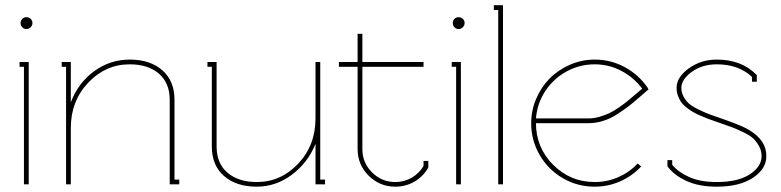

<svg xmlns="http://www.w3.org/2000/svg" viewBox="-20 -699 2960 728"><path d="M70.8 -445.8H54.2V-463.9H88.9V0H70.8ZM64.5 -595.7Q58.1 -602.5 58.1 -611.8Q58.1 -621.1 64.5 -627.4Q70.8 -633.8 80.1 -633.8Q89.4 -633.8 96.2 -627.4Q103 -621.1 103 -611.8Q103 -602.5 96.2 -595.7Q89.4 -588.9 80.1 -588.9Q70.8 -588.9 64.5 -595.7Z M471.7 -473.1Q549.3 -473.1 595.5 -432.6Q641.6 -392.1 641.6 -320.8V-18.1H659.7V0H623.5V-320.8Q623.5 -384.3 582.5 -419.7Q541.5 -455.1 471.7 -455.1Q380.4 -455.1 314.5 -385.5Q248.5 -315.9 248.5 -213.9V0H230.5V-445.8H213.9V-463.9H248.5V-311Q276.4 -384.8 336.9 -429Q397.5 -473.1 471.7 -473.1Z M953.6 8.8Q876 8.8 829.6 -31.5Q783.2 -71.8 783.2 -143.1V-445.8H766.6V-463.9H801.3V-143.1Q801.3 -79.6 842.5 -44.2Q883.8 -8.8 953.6 -8.8Q1044.9 -8.8 1110.6 -78.4Q1176.3 -147.9 1176.3 -250V-463.9H1194.3V-18.1H1212.4V0H1176.3V-153.8Q1147.9 -82.5 1087.2 -36.9Q1026.4 8.8 953.6 8.8Z M1354 -133.8Q1354 -82 1390.6 -45.4Q1427.2 -8.8 1479 -8.8Q1512.7 -8.8 1541 -25.1Q1569.3 -41.5 1585.9 -69.8V-88.9H1604V-64L1603 -62Q1584 -29.3 1551.3 -10.3Q1518.6 8.8 1479 8.8Q1419.4 8.8 1377.7 -33Q1335.9 -74.7 1335.9 -133.8V-445.8H1265.1V-463.9H1335.9V-570.8H1354V-463.9H1585.9V-445.8H1354Z M1709.5 -445.8H1692.9V-463.9H1727.5V0H1709.5ZM1703.1 -595.7Q1696.8 -602.5 1696.8 -611.8Q1696.8 -621.1 1703.1 -627.4Q1709.5 -633.8 1718.8 -633.8Q1728 -633.8 1734.9 -627.4Q1741.7 -621.1 1741.7 -611.8Q1741.7 -602.5 1734.9 -595.7Q1728 -588.9 1718.8 -588.9Q1709.5 -588.9 1703.1 -595.7Z M1852.5 -679.2H1887.2V0H1869.1V-661.1H1852.5Z M1994.1 -231.9Q1994.1 -280.8 2013.4 -325.4Q2032.7 -370.1 2064.9 -402.3Q2097.2 -434.6 2141.8 -453.9Q2186.5 -473.1 2234.9 -473.1Q2295.9 -473.1 2348.6 -444.6Q2401.4 -416 2435.1 -367.2L2439 -359.9L2433.1 -355Q2426.3 -349.6 2403.1 -329.1Q2379.9 -308.6 2362.5 -295.4Q2345.2 -282.2 2319.6 -265.6Q2293.9 -249 2266.6 -240.5Q2239.3 -231.9 2211.9 -231.9H2012.2Q2012.2 -139.6 2077.4 -74.2Q2142.6 -8.8 2234.9 -8.8Q2282.2 -8.8 2324.5 -27.3Q2366.7 -45.9 2397.9 -79.1L2411.1 -67.9Q2377.4 -31.7 2331.8 -11.5Q2286.1 8.8 2234.9 8.8Q2169.4 8.8 2114 -23.4Q2058.6 -55.7 2026.4 -111.1Q1994.1 -166.5 1994.1 -231.9ZM2012.2 -250H2211.9Q2231.9 -250 2252.9 -256.1Q2273.9 -262.2 2290 -269.8Q2306.2 -277.3 2326.9 -291.7Q2347.7 -306.2 2358.6 -315.2Q2369.6 -324.2 2389.2 -341.1Q2408.7 -357.9 2415 -362.8Q2383.3 -405.3 2336.2 -430.2Q2289.1 -455.1 2234.9 -455.1Q2177.7 -455.1 2128.2 -428Q2078.6 -400.9 2047.6 -353.8Q2016.6 -306.6 2012.2 -250Z M2697.8 -473.1Q2790.5 -473.1 2846.7 -417L2849.6 -414.1V-389.2H2831.5V-407.2Q2780.8 -455.1 2697.8 -455.1Q2642.1 -455.1 2602.8 -426.3Q2563.5 -397.5 2563.5 -366.2Q2563.5 -348.6 2571.3 -333.7Q2579.1 -318.8 2589.8 -308.6Q2600.6 -298.3 2620.4 -288.1Q2640.1 -277.8 2656 -271.2Q2671.9 -264.6 2697.8 -255.9Q2778.3 -228 2805.2 -214.4Q2877.4 -177.7 2884.8 -121.6Q2885.7 -114.3 2885.7 -106.9Q2885.7 -58.1 2834.7 -24.7Q2783.7 8.8 2697.8 8.8Q2630.4 8.8 2583.7 -12.5Q2537.1 -33.7 2512.7 -65.9L2510.7 -68.8V-91.8H2528.8V-74.2Q2551.3 -46.4 2593.3 -27.6Q2635.3 -8.8 2697.8 -8.8Q2778.3 -8.8 2823 -38.1Q2867.7 -67.4 2867.7 -106.9Q2867.7 -127.9 2857.7 -145.5Q2847.7 -163.1 2835.9 -174.1Q2824.2 -185.1 2798.1 -197.8Q2772 -210.4 2757.3 -215.8Q2742.7 -221.2 2709 -232.9Q2701.7 -235.4 2697.8 -236.8Q2677.7 -243.7 2664.3 -248.8Q2650.9 -253.9 2633.5 -261.5Q2616.2 -269 2604.7 -276.1Q2593.3 -283.2 2581.1 -293Q2568.8 -302.7 2561.8 -313.2Q2554.7 -323.7 2550 -337.4Q2545.4 -351.1 2545.4 -366.2Q2545.4 -406.2 2591.6 -439.7Q2637.7 -473.1 2697.8 -473.1Z"/></svg>

Font: Rawengulk
Style: Light
Weight: 300
Version: Version 0.92